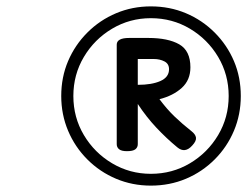

<svg xmlns="http://www.w3.org/2000/svg" viewBox="-20 -1023 775 602"><path d="M453 -441Q395 -441 344 -462.5Q293 -484 254 -523Q215 -562 193.5 -613Q172 -664 172 -722Q172 -781 193.5 -831.5Q215 -882 254 -921Q293 -960 344 -981.5Q395 -1003 453 -1003Q512 -1003 563 -981.5Q614 -960 653 -921Q692 -882 713.5 -831.5Q735 -781 735 -722Q735 -664 713.5 -613Q692 -562 653 -523Q614 -484 563 -462.5Q512 -441 453 -441ZM453 -478Q520 -478 575.5 -511Q631 -544 664 -599.5Q697 -655 697 -722Q697 -789 664 -844.5Q631 -900 575.5 -933Q520 -966 453 -966Q387 -966 331.5 -933Q276 -900 243 -844.5Q210 -789 210 -722Q210 -655 243 -599.5Q276 -544 331.5 -511Q387 -478 453 -478ZM378 -549Q361 -549 353.5 -555Q346 -561 346 -571V-883Q346 -904 385 -904H445Q507 -904 542 -884Q577 -864 577 -812Q577 -772 550 -747.5Q523 -723 480 -712Q503 -681 527.5 -657.5Q552 -634 580 -612Q593 -602 594.5 -591.5Q596 -581 583 -567Q560 -541 536 -561Q502 -589 470.5 -622.5Q439 -656 412 -697V-571Q412 -561 404.5 -555Q397 -549 378 -549ZM412 -757Q456 -757 483 -769Q510 -781 510 -806Q510 -823 495.5 -830.5Q481 -838 462 -838H412Z"/></svg>

Font: Playwrite DE SAS
Style: Regular
Weight: 400
Designer: Veronika Burian, José Scaglione
Foundry: TypeTogether
Version: Version 1.002